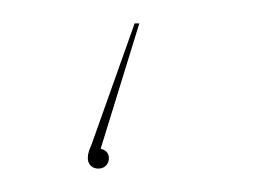

<svg xmlns="http://www.w3.org/2000/svg" viewBox="-20 -257 221 164"><path d="M55 -122Q55 -125 56 -128Q57 -131 58 -133L95 -237H99L66 -130Q73 -128 73 -122Q73 -118 70.5 -115.5Q68 -113 64 -113Q60 -113 57.5 -115.5Q55 -118 55 -122Z"/></svg>

Font: FiraGO Four
Style: Regular
Weight: 100
Designer: bBox Type
Foundry: bBox Type GmbH
Version: Version 1.001